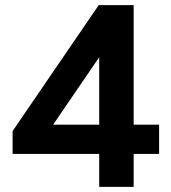

<svg xmlns="http://www.w3.org/2000/svg" viewBox="-20 -727 665 747"><path d="M406 -563 156 -197 131 -242H599V-128H29V-217L364 -707H500V0H366V-573Z"/></svg>

Font: 42dot Sans ExtraBold
Style: Regular
Weight: 800
Designer: 42dot
Version: Version 1.000